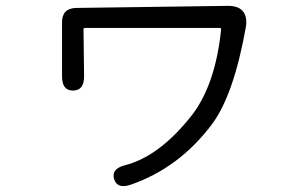

<svg xmlns="http://www.w3.org/2000/svg" viewBox="-20 -562 1040 653"><path d="M425 66Q379 82 368 47Q358 12 405 0Q523 -30 634 -172Q713 -276 732 -462Q732 -467 727 -467H269Q264 -467 264 -462L266 -302Q266 -254 228 -254Q191 -254 191 -302V-486Q191 -534 239 -535L752 -542Q789 -543 805 -525Q822 -506 816 -469Q775 -240 702 -141Q590 9 425 66Z"/></svg>

Font: Resource Han Rounded JP Normal
Style: Regular
Weight: 350
Designer: Cyano Hao (round all glyphs); Ryoko NISHIZUKA 西塚涼子 (kana, bopomofo & ideographs); Paul D. Hunt (Latin, Greek & Cyrillic)
Foundry: Cyano Hao
Version: 0.990